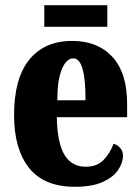

<svg xmlns="http://www.w3.org/2000/svg" viewBox="-20 -707 539 737"><path d="M267 10Q149 10 91.5 -62.5Q34 -135 34 -265Q34 -406 92.5 -478Q151 -550 257 -550Q355 -550 411.5 -488.5Q468 -427 468 -308V-257H198Q200 -158 227.5 -112.5Q255 -67 309 -67Q352 -67 377 -92.5Q402 -118 416 -155Q431 -151 441.5 -139Q452 -127 452 -109Q452 -82 433.5 -54.5Q415 -27 374.5 -8.5Q334 10 267 10ZM308 -322Q309 -398 297.5 -440.5Q286 -483 261 -483Q235 -483 217.5 -441.5Q200 -400 200 -322ZM150 -604V-687H392V-604Z"/></svg>

Font: Noto Serif ExtraCondensed Black
Style: Regular
Weight: 900
Width: 2
Designer: Monotype Design Team
Foundry: Monotype Imaging Inc.
Version: Version 2.015; ttfautohint (v1.8.4.7-5d5b)